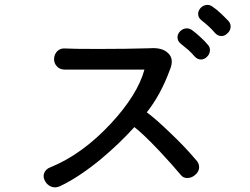

<svg xmlns="http://www.w3.org/2000/svg" viewBox="-20 -857 1040 799"><path d="M252 -655.3Q231.4 -657.2 217.8 -643.6Q206.1 -630.9 205.1 -613.3Q204.1 -594.7 215.8 -582Q227.5 -567.4 250 -567.4H581.1Q552.7 -462.9 441.4 -342.8Q322.3 -214.8 190.4 -161.1Q168.9 -153.3 163.1 -134.8Q158.2 -119.1 168 -102.5Q176.8 -86.9 193.4 -80.1Q211.9 -73.2 231.4 -83Q307.6 -119.1 399.4 -194.3Q477.5 -259.8 539.1 -328.1Q573.2 -302.7 644.5 -227.5Q699.2 -168.9 732.4 -128.9Q743.2 -115.2 761.7 -116.2Q779.3 -117.2 793 -129.9Q807.6 -142.6 808.6 -159.2Q809.6 -178.7 793 -194.3Q747.1 -249 682.6 -309.6Q627.9 -362.3 590.8 -389.6Q618.2 -423.8 642.6 -467.8Q668 -514.6 686.5 -565.4Q706.1 -611.3 679.7 -635.7Q655.3 -660.2 603.5 -656.2Q506.8 -653.3 387.7 -653.3Q277.3 -653.3 252 -655.3ZM778.3 -732.4Q764.6 -741.2 750 -738.3Q737.3 -735.4 727.5 -724.6Q717.8 -712.9 718.8 -700.2Q718.8 -686.5 731.4 -675.8Q750 -661.1 764.6 -648.4Q778.3 -635.7 789.1 -623Q800.8 -609.4 816.4 -609.4Q830.1 -609.4 840.8 -620.1Q851.6 -629.9 853.5 -644.5Q855.5 -659.2 844.7 -670.9Q833 -685.5 814.5 -702.1Q796.9 -718.8 778.3 -732.4ZM863.3 -830.1Q850.6 -838.9 835.9 -835.9Q822.3 -833 813.5 -822.3Q803.7 -810.5 804.7 -797.9Q804.7 -784.2 817.4 -773.4Q835.9 -758.8 849.6 -746.1Q863.3 -733.4 874 -720.7Q885.7 -707 901.4 -707Q915 -707 925.8 -717.8Q937.5 -727.5 939.5 -742.2Q941.4 -756.8 931.6 -768.6Q913.1 -788.1 900.4 -799.8Q879.9 -819.3 863.3 -830.1Z"/></svg>

Font: Gungsuh
Style: Regular
Weight: 400
Version: Version 2.21